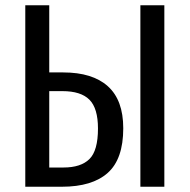

<svg xmlns="http://www.w3.org/2000/svg" viewBox="-20 -709 720 729"><path d="M448 -222Q448 -105 389 -52.5Q330 0 215 0H76V-689H167V-434H220Q331 -434 389.5 -381.5Q448 -329 448 -222ZM513 -689H604V0H513ZM352 -221Q352 -298 319.5 -330.5Q287 -363 217 -363H167V-73H221Q287 -73 319.5 -105Q352 -137 352 -221Z"/></svg>

Font: Fira Sans Extra Condensed
Style: Regular
Weight: 400
Width: 1
Designer: Carrois Corporate & Edenspiekermann AG
Foundry: Carrois Corporate GbR & Edenspiekermann AG
Version: Version 4.203